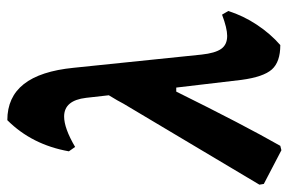

<svg xmlns="http://www.w3.org/2000/svg" viewBox="-169 -625 788 524"><g transform="rotate(-90 225.0 -363.0)"><path d="M457 -134Q444 -93 419.5 -56Q395 -19 364 8Q318 8 297.5 -15Q277 -38 269 -98L248 -276H237Q146 -92 89 8L77 11L-15 -37L-17 -49Q21 -112 204 -420Q211 -434 227 -460L220 -522Q213 -582 169 -582Q137 -582 86 -552L74 -569Q92 -670 159 -737Q222 -737 257.5 -692Q293 -647 302 -556L338 -207Q342 -170 353.5 -153.5Q365 -137 389 -137Q410 -137 447 -151Z"/></g></svg>

Font: Alegreya ExtraBold
Style: Italic
Weight: 800
Italic angle: -7°
Designer: Juan Pablo del Peral
Foundry: Huerta Tipografica
Version: Version 2.007; ttfautohint (v1.6)